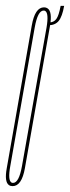

<svg xmlns="http://www.w3.org/2000/svg" viewBox="-43 -631 238 654"><path d="M0 3Q-7.5 3 -12.5 -0.5Q-28.5 -11.5 -20 -58Q-9.5 -119 22.5 -300.5Q54.5 -482 65.2 -544Q76 -606 107 -606Q114 -606 119 -602.5Q135.5 -591.5 127.5 -544Q116.5 -482 84.5 -300.5Q52.5 -119 41.8 -58Q31 3 0 3ZM1.5 -8Q21.5 -8 31.8 -65Q42 -122 73.5 -300.5Q105 -479 115.5 -537Q124 -587 110.5 -594Q108.5 -595 105.5 -595Q85.5 -595 75.2 -537Q65 -479 33.5 -300.5Q2 -122 -8 -65Q-17 -16.5 -3.5 -9Q-1.5 -8 1.5 -8ZM124 -554.5Q140 -554.5 148.8 -566.2Q157.5 -578 163.5 -611H175.5Q169 -574.5 157 -559.8Q145 -545 122 -545Z"/></svg>

Font: Anybody UltraCondensed Thin
Style: Italic
Weight: 100
Width: 1
Italic angle: -10°
Designer: Tyler Finck
Foundry: Etcetera Type Company
Version: Version 1.010; ttfautohint (v1.8.3) -l 8 -r 50 -G 200 -x 14 